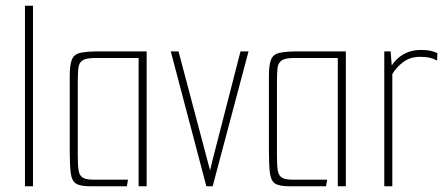

<svg xmlns="http://www.w3.org/2000/svg" viewBox="-20 -649 1556 669"><path d="M67 -629H95V0H67Z M294 0Q259 0 244.5 -9.5Q230 -19 226.5 -46Q223 -73 223 -125V-384Q223 -423 230.5 -441.5Q238 -460 260.5 -465Q283 -470 328 -470H491V0H463V-447H312Q280 -447 267.5 -438.5Q255 -430 253 -411.5Q251 -393 251 -360V-106Q251 -72 254 -54.5Q257 -37 268.5 -30Q280 -23 304 -23H426L422 0Z M699 0 575 -470H602L712 -55L719 -85L818 -470H846L721 0Z M988 0Q953 0 938.5 -9.5Q924 -19 920.5 -46Q917 -73 917 -125V-384Q917 -423 924.5 -441.5Q932 -460 954.5 -465Q977 -470 1022 -470H1185V0H1157V-447H1006Q974 -447 961.5 -438.5Q949 -430 947 -411.5Q945 -393 945 -360V-106Q945 -72 948 -54.5Q951 -37 962.5 -30Q974 -23 998 -23H1120L1116 0Z M1319 0V-470H1341L1345 -421Q1361 -446 1387 -460.5Q1413 -475 1445 -475Q1467 -475 1480 -472Q1493 -469 1504 -464L1503 -438Q1490 -445 1477 -448Q1464 -451 1444 -451Q1410 -451 1386 -433.5Q1362 -416 1347 -391V0Z"/></svg>

Font: Smooch Sans Thin ExtraLight
Style: Regular
Weight: 250
Version: Version 1.010